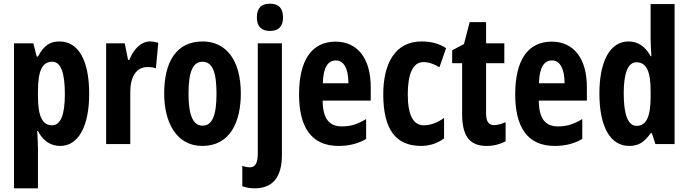

<svg xmlns="http://www.w3.org/2000/svg" viewBox="-20 -782 3737 1042"><path d="M303 -557C254 -557 220 -539 186 -475H179L161 -547H56V240H186V21C186 1 184 -30 182 -71H186C214 -16 256 10 307 10C405 10 464 -96 464 -273C464 -454 406 -557 303 -557ZM263 -447C310 -447 332 -389 332 -271C332 -158 309 -102 262 -102C210 -102 186 -151 186 -260V-287C186 -399 210 -447 263 -447Z M794 -557C742 -557 702 -509 682 -457H675L657 -547H556V0H687V-279C686 -364 719 -418 780 -418C799 -418 814 -416 826 -411L839 -550C820 -555 807 -557 794 -557Z M1287 -274C1287 -457 1206 -557 1080 -557C933 -557 871 -441 871 -274C871 -120 936 10 1078 10C1230 10 1287 -123 1287 -274ZM1003 -273C1003 -391 1026 -447 1079 -447C1133 -447 1155 -390 1155 -274C1155 -158 1133 -100 1079 -100C1027 -100 1003 -159 1003 -273Z M1374 -687C1374 -639 1399 -614 1445 -614C1492 -614 1516 -639 1516 -687C1516 -736 1494 -762 1445 -762C1397 -762 1374 -737 1374 -687ZM1365 240C1457 239 1510 183 1510 59V-547H1379V52C1379 102 1366 126 1336 126C1323 126 1309 123 1295 118V229C1317 237 1341 240 1365 240Z M1801 -556C1671 -556 1603 -454 1603 -270C1603 -97 1666 10 1817 10C1874 10 1923 -2 1967 -28V-136C1920 -107 1882 -96 1835 -96C1765 -96 1732 -140 1731 -236H1992V-310C1992 -460 1924 -556 1801 -556ZM1803 -454C1847 -454 1871 -407 1871 -330H1732C1734 -418 1761 -454 1803 -454Z M2265 10C2310 10 2355 -4 2390 -31V-142C2354 -116 2317 -102 2280 -102C2222 -102 2193 -158 2193 -271C2193 -384 2223 -445 2277 -445C2307 -445 2335 -435 2365 -417L2401 -521C2363 -545 2321 -557 2268 -557C2124 -557 2060 -437 2060 -270C2060 -80 2128 10 2265 10Z M2661 -103C2630 -103 2618 -125 2618 -168V-439H2717V-547H2618V-662H2529L2498 -543L2434 -509V-439H2488V-163C2488 -46 2527 10 2621 10C2660 10 2693 1 2724 -15V-119C2701 -109 2680 -103 2661 -103Z M2974 -556C2844 -556 2776 -454 2776 -270C2776 -97 2839 10 2990 10C3047 10 3096 -2 3140 -28V-136C3093 -107 3055 -96 3008 -96C2938 -96 2905 -140 2904 -236H3165V-310C3165 -460 3097 -556 2974 -556ZM2976 -454C3020 -454 3044 -407 3044 -330H2905C2907 -418 2934 -454 2976 -454Z M3395 10C3447 10 3478 -12 3511 -59H3518L3537 0H3641V-760H3511V-570C3511 -549 3513 -519 3515 -477H3511C3482 -531 3441 -557 3391 -557C3292 -557 3233 -452 3233 -274C3233 -96 3291 10 3395 10ZM3435 -99C3389 -99 3365 -157 3365 -275C3365 -386 3388 -444 3434 -444C3488 -444 3511 -396 3511 -288V-257C3511 -148 3487 -99 3435 -99Z"/></svg>

Font: Noto Sans Lao Looped ExtraCondensed
Style: Bold
Weight: 700
Width: 2
Designer: Mark Frömberg, Ben Mitchell
Foundry: The Fontpad Ltd
Version: Version 1.002